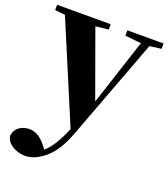

<svg xmlns="http://www.w3.org/2000/svg" viewBox="-154 -650 899 1026"><g transform="rotate(20 295.5 -137.5)"><path d="M598.6 -545.9V-515.6L532.2 -506.8L316.4 68.4Q276.4 175.8 219.2 223.6Q162.1 271.5 108.4 271.5Q65.4 271.5 31.7 249Q-2 226.6 -2.9 193.4Q2.9 161.1 26.9 145Q50.8 128.9 83 128.9Q133.8 128.9 176.8 183.6L193.4 205.1Q244.1 162.1 288.1 53.7L50.8 -509.8L-6.8 -515.6V-545.9H297.9V-515.6L224.6 -507.8L361.3 -129.9L484.4 -505.9L392.6 -515.6V-545.9Z"/></g></svg>

Font: Bpmf Zihi Serif Heavy
Style: Heavy
Weight: 900
Foundry: But Ko
Version: Version 1.320